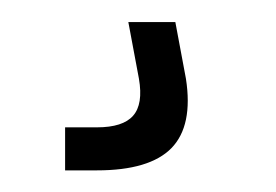

<svg xmlns="http://www.w3.org/2000/svg" viewBox="-20 -20 250 174"><path d="M39 134.4V95.4H67.8Q91.4 95.4 100.6 84.9Q109.9 74.4 105.9 51.3L96.3 0H138.9L148.5 51.3Q155.1 93.9 135.4 114.2Q115.6 134.4 67.8 134.4Z"/></svg>

Font: Big Shoulders Display SC Thin
Style: Regular
Weight: 100
Designer: Patric King
Foundry: XO Type Co
Version: Version 2.002